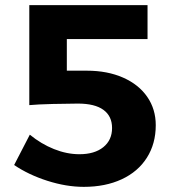

<svg xmlns="http://www.w3.org/2000/svg" viewBox="-20 -720 663 747"><path d="M586 -233Q586 -161 551.5 -106.5Q517 -52 453.5 -22.5Q390 7 306 7Q238 7 164.5 -16.5Q91 -40 35 -78L96 -196Q140 -160 190 -140Q240 -120 289 -120Q348 -120 382 -147.5Q416 -175 416 -222Q416 -268 382.5 -292.5Q349 -317 283 -317Q246 -317 185.5 -315.5Q125 -314 94 -311V-700H554V-568H240V-445H318Q398 -445 459 -418Q520 -391 553 -343Q586 -295 586 -233Z"/></svg>

Font: Montserrat arm2 SemiBold
Style: Regular
Weight: 600
Designer: Julieta Ulanovsky
Foundry: Julieta Ulanovsky
Version: Version 6.000